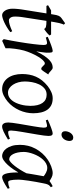

<svg xmlns="http://www.w3.org/2000/svg" viewBox="530 -1221 711 1811"><g transform="rotate(90 885.5 -315.5)"><path d="M283.2 -57.1Q259.3 -38.6 235.4 -24.2Q211.4 -9.8 189.9 0Q168.5 9.8 151.1 14.9Q133.8 20 123 20Q110.8 20 99.9 12.7Q88.9 5.4 80.3 -7.6Q71.8 -20.5 66.9 -38.6Q62 -56.6 62 -78.1Q62 -87.4 62.5 -96.7Q63 -106 63.7 -116Q64.5 -126 65.7 -137.2Q66.9 -148.4 68.8 -162.1L106.4 -397.9H36.1L28.8 -413.1L78.1 -441.9H113.3L116.2 -459Q119.1 -479 122.3 -492.2Q125.5 -505.4 129.6 -514.2Q133.8 -522.9 138.7 -528.6Q143.6 -534.2 149.9 -539.1L199.2 -574.2L212.9 -562Q212.9 -562 210.9 -559.1Q209 -556.2 205.6 -546.4Q202.1 -536.6 197.5 -518.6Q192.9 -500.5 188 -470.2L183.6 -441.9H305.2L314.9 -428.2Q310.1 -421.4 301.5 -413.3Q293 -405.3 283.7 -397.9Q274.4 -390.6 265.9 -384.5Q257.3 -378.4 252.9 -376Q250 -382.8 244.9 -387Q239.7 -391.1 231 -393.6Q222.2 -396 209.2 -397Q196.3 -397.9 178.2 -397.9H176.8L142.1 -173.8Q140.6 -164.6 139.4 -154.1Q138.2 -143.6 137.5 -134Q136.7 -124.5 136.5 -116.2Q136.2 -107.9 136.2 -103Q136.2 -72.8 147.2 -58.3Q158.2 -43.9 171.9 -43.9Q189 -43.9 213.6 -51.3Q238.3 -58.6 274.9 -75.2L283.2 -57.1Z M682.1 -415Q676.3 -407.2 669.2 -396Q662.1 -384.8 655 -374.3Q647.9 -363.8 641.6 -356.4Q635.3 -349.1 630.4 -349.1Q621.1 -349.1 614.5 -354.5Q607.9 -359.9 602.3 -366Q596.7 -372.1 591.1 -377.4Q585.4 -382.8 578.1 -382.8Q565.4 -382.8 548.6 -365.5Q531.7 -348.1 514.9 -320.1Q498 -292 482.7 -257.1Q467.3 -222.2 457 -187Q451.7 -168.5 447.5 -146.2Q443.4 -124 440.2 -100.6Q437 -77.1 435.5 -54.4Q434.1 -31.7 435.1 -12.2Q428.7 -8.8 419.2 -4.6Q409.7 -0.5 399.7 3.9Q389.6 8.3 380.4 12.5Q371.1 16.6 365.2 20L349.1 4.9Q356.4 -29.8 363.3 -66.9Q370.1 -104 376.2 -140.9Q382.3 -177.7 387.5 -212.9Q392.6 -248 396.2 -278.3Q399.9 -308.6 402.1 -332.5Q404.3 -356.4 404.3 -371.1Q404.3 -382.3 402.6 -388.9Q400.9 -395.5 398.2 -398.7Q395.5 -401.9 391.8 -402.8Q388.2 -403.8 384.3 -403.8Q379.9 -403.8 371.3 -401.9Q362.8 -399.9 354.5 -397.7Q346.2 -395.5 340.1 -393.8Q334 -392.1 334 -392.1L327.1 -410.2Q347.7 -419.4 368.4 -428Q389.2 -436.5 407.2 -442.9Q425.3 -449.2 438.7 -453.1Q452.1 -457 458 -457Q464.8 -457 468.8 -454.6Q472.7 -452.1 474.4 -446Q476.1 -439.9 476.6 -429Q477.1 -418 477.1 -400.9Q477.1 -395.5 475.6 -382.8Q474.1 -370.1 472.2 -355.2Q470.2 -340.3 468 -325.7Q465.8 -311 464.4 -301.8Q487.8 -350.1 508.8 -380.4Q529.8 -410.6 548.6 -427.7Q567.4 -444.8 584.5 -450.9Q601.6 -457 617.2 -457Q626 -457 633.1 -452.1Q640.1 -447.3 647.5 -440.4Q654.8 -433.6 663.1 -426.5Q671.4 -419.4 682.1 -415Z M978.5 -246.1Q978.5 -320.8 951.2 -360.4Q923.8 -399.9 873.5 -399.9Q838.4 -399.9 814.5 -379.6Q790.5 -359.4 775.9 -328.6Q761.2 -297.9 754.9 -262Q748.5 -226.1 748.5 -194.8Q748.5 -162.1 756.6 -133.1Q764.6 -104 779.1 -82.3Q793.5 -60.5 812.7 -47.9Q832 -35.2 854.5 -35.2Q877 -35.2 894.8 -45.2Q912.6 -55.2 926.5 -72Q940.4 -88.9 950.2 -110.6Q960 -132.3 966.3 -155.8Q972.7 -179.2 975.6 -202.6Q978.5 -226.1 978.5 -246.1ZM1048.3 -272.9Q1048.3 -240.2 1041 -206.8Q1033.7 -173.3 1019.5 -141.8Q1005.4 -110.4 984.6 -81.8Q963.9 -53.2 936.5 -30.8Q923.8 -20.5 909.7 -11.2Q895.5 -2 880.9 5.1Q866.2 12.2 851.1 16.1Q835.9 20 821.3 20Q787.1 20 760.5 5.6Q733.9 -8.8 715.6 -33.9Q697.3 -59.1 687.7 -93.5Q678.2 -127.9 678.2 -168Q678.2 -203.1 684.1 -235.6Q689.9 -268.1 703.1 -298.3Q716.3 -328.6 738.3 -356.4Q760.3 -384.3 792.5 -410.2Q817.4 -429.7 847.2 -443.4Q877 -457 907.2 -457Q945.3 -457 972.2 -443.4Q999 -429.7 1015.9 -405.3Q1032.7 -380.9 1040.5 -347.2Q1048.3 -313.5 1048.3 -272.9Z M1309.6 -616.2Q1309.6 -602.5 1305.4 -589.1Q1301.3 -575.7 1293.5 -564.7Q1285.6 -553.7 1274.4 -546.9Q1263.2 -540 1249.5 -540Q1234.4 -540 1226.1 -548.8Q1217.8 -557.6 1217.8 -574.2Q1217.8 -587.4 1222.2 -600.8Q1226.6 -614.3 1234.4 -625.5Q1242.2 -636.7 1253.2 -643.8Q1264.2 -650.9 1277.8 -650.9Q1293 -650.9 1301.3 -641.8Q1309.6 -632.8 1309.6 -616.2ZM1296.4 -35.2Q1273.4 -21.5 1255.1 -11.2Q1236.8 -1 1221.7 6.1Q1206.5 13.2 1194.3 16.6Q1182.1 20 1171.4 20Q1154.8 20 1145 4.6Q1135.3 -10.7 1135.3 -37.1Q1135.3 -51.8 1138.9 -78.9Q1142.6 -106 1147.9 -138.9Q1153.3 -171.9 1159.7 -207.8Q1166 -243.7 1171.4 -276.1Q1176.8 -308.6 1180.4 -333.7Q1184.1 -358.9 1184.1 -371.1Q1184.1 -382.3 1182.6 -388.9Q1181.2 -395.5 1178.7 -398.7Q1176.3 -401.9 1172.4 -402.8Q1168.5 -403.8 1164.1 -403.8Q1160.2 -403.8 1151.9 -401.9Q1143.6 -399.9 1135.5 -397.7Q1127.4 -395.5 1121.3 -393.8Q1115.2 -392.1 1115.2 -392.1L1108.4 -410.2Q1128.9 -419.4 1149.2 -428Q1169.4 -436.5 1187 -442.9Q1204.6 -449.2 1217.8 -453.1Q1231 -457 1237.3 -457Q1251 -457 1256.6 -447.8Q1262.2 -438.5 1262.2 -416Q1262.2 -401.9 1258.5 -374.3Q1254.9 -346.7 1249 -312.5Q1243.2 -278.3 1236.8 -241Q1230.5 -203.6 1224.6 -169.4Q1218.8 -135.3 1215.1 -107.7Q1211.4 -80.1 1211.4 -65.9Q1211.4 -50.8 1214.6 -43.9Q1217.8 -37.1 1226.1 -37.1Q1241.2 -37.1 1255.1 -41Q1269 -44.9 1289.1 -53.2L1296.4 -35.2Z M1614.3 -209.5Q1617.7 -231.9 1621.8 -256.6Q1626 -281.2 1629.9 -303.5Q1633.8 -325.7 1637.2 -343.8Q1640.6 -361.8 1642.1 -371.1V-372.1Q1634.8 -377.9 1626 -383.8Q1617.2 -389.6 1607.4 -394.5Q1597.7 -399.4 1586.9 -402.6Q1576.2 -405.8 1564.5 -405.8Q1542 -405.8 1522.2 -394.8Q1502.4 -383.8 1485.6 -365.7Q1468.8 -347.7 1455.3 -324.5Q1441.9 -301.3 1432.6 -276.6Q1423.3 -252 1418.2 -228Q1413.1 -204.1 1413.1 -185.1Q1413.1 -153.3 1418.5 -127.9Q1423.8 -102.5 1433.1 -84.5Q1442.4 -66.4 1455.1 -56.6Q1467.8 -46.9 1482.4 -46.9Q1494.1 -46.9 1510.7 -61.5Q1527.3 -76.2 1545.7 -99.6Q1564 -123 1582 -152.1Q1600.1 -181.2 1614.3 -209.5ZM1721.2 -411.1Q1720.2 -410.2 1720.2 -410.2Q1716.8 -403.3 1714.4 -394Q1711.9 -384.8 1709.5 -371.1Q1702.1 -335.9 1695.6 -299.1Q1689 -262.2 1684.3 -229.5Q1679.7 -196.8 1677 -171.9Q1674.3 -147 1674.3 -136.2Q1674.3 -108.4 1676 -89.4Q1677.7 -70.3 1680.7 -58.8Q1683.6 -47.4 1688 -42.2Q1692.4 -37.1 1698.2 -37.1Q1708 -37.1 1721.4 -39.8Q1734.9 -42.5 1754.4 -50.8L1760.3 -33.2Q1717.8 -5.4 1691.7 7.3Q1665.5 20 1651.4 20Q1642.6 20 1634.5 13.9Q1626.5 7.8 1620.1 -9Q1613.8 -25.9 1610.1 -55.7Q1606.4 -85.4 1606.4 -132.8Q1593.8 -110.4 1575.4 -83.7Q1557.1 -57.1 1536.1 -33.9Q1515.1 -10.7 1492.9 4.6Q1470.7 20 1450.2 20Q1434.1 20 1415.8 10.7Q1397.5 1.5 1382.1 -18.8Q1366.7 -39.1 1356.4 -71Q1346.2 -103 1346.2 -148.9Q1346.2 -187.5 1355.2 -224.4Q1364.3 -261.2 1382.3 -294.9Q1400.4 -328.6 1426.5 -358.2Q1452.6 -387.7 1487.3 -411.1Q1500.5 -419.9 1516.4 -428.2Q1532.2 -436.5 1549.1 -442.9Q1565.9 -449.2 1582.5 -453.1Q1599.1 -457 1614.3 -457Q1624.5 -457 1634.3 -454.3Q1644 -451.7 1653.1 -447.3Q1662.1 -442.9 1670.9 -437.5Q1679.7 -432.1 1687.5 -427.2Q1698.7 -435.5 1711.2 -443.1Q1723.6 -450.7 1736.3 -457L1746.1 -439.9Q1736.3 -432.1 1730.5 -426Q1724.6 -419.9 1720.7 -411.1H1721.2Z"/></g></svg>

Font: Gentium
Style: Italic
Weight: 400
Italic angle: -7°
Designer: J. Victor Gaultney
Version: Version 1.02; 2005; OFL release